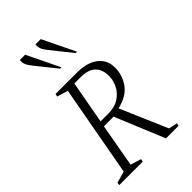

<svg xmlns="http://www.w3.org/2000/svg" viewBox="-243 -897 982 982"><g transform="rotate(-45 248.5 -406.0)"><path d="M10 0 12 -15 75 -33 165 -527 106 -545 109 -560H262Q337 -560 378.5 -528Q420 -496 420 -440Q420 -386 388.5 -341.5Q357 -297 285 -280L395 -25L442 -15L439 0H348L237 -268H167L125 -33L183 -15L180 0ZM261 -530H215L173 -298H228Q275 -298 306 -318Q337 -338 352.5 -369Q368 -400 368 -433Q368 -478 342 -504Q316 -530 261 -530ZM330 -635 239 -749Q223 -769 218.5 -783Q214 -797 216 -812H254L340 -635ZM217 -635 126 -749Q110 -769 105.5 -783Q101 -797 103 -812H141L227 -635Z"/></g></svg>

Font: Spectral SC ExtraLight
Style: Italic
Weight: 275
Italic angle: -10°
Designer: Jean-Baptiste Levee
Foundry: Production Type
Version: Version 2.001